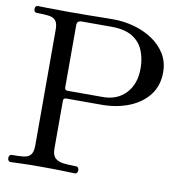

<svg xmlns="http://www.w3.org/2000/svg" viewBox="-81 -803 844 880"><g transform="rotate(10 341.0 -363.0)"><path d="M26 0Q19 0 15.5 -5Q12 -10 12 -17Q12 -23 15.5 -28Q19 -33 26 -33Q59 -33 80.5 -35.5Q102 -38 113 -51Q124 -64 124 -95V-634Q124 -663 113.5 -675.5Q103 -688 81.5 -691Q60 -694 26 -694Q12 -694 12 -710Q12 -726 26 -726Q34 -726 67.5 -725Q101 -724 168 -724Q224 -724 261 -724.5Q298 -725 324.5 -725.5Q351 -726 375 -726Q425 -726 472.5 -713Q520 -700 558.5 -674.5Q597 -649 620 -612Q643 -575 643 -526Q643 -464 609.5 -420.5Q576 -377 518.5 -354Q461 -331 390 -331H226Q213 -331 213 -318V-95Q213 -65 227 -52Q241 -39 266.5 -36Q292 -33 324 -33Q331 -33 334.5 -28Q338 -23 338 -17Q338 -10 334.5 -5Q331 0 324 0Q314 0 276.5 -1.5Q239 -3 168 -3Q101 -3 69 -1.5Q37 0 26 0ZM226 -367H391Q457 -367 497.5 -410Q538 -453 538 -526Q538 -573 522 -610.5Q506 -648 470 -669.5Q434 -691 373 -691H234Q213 -691 213 -670V-381Q213 -367 226 -367Z"/></g></svg>

Font: TsukuhouMincho
Style: Regular
Weight: 400
Designer: Iose
Foundry: Typographish
Version: Version 1.001; ttfautohint (v1.8.3)